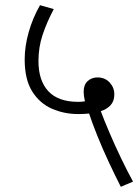

<svg xmlns="http://www.w3.org/2000/svg" viewBox="-20 -652 540 739"><path d="M445 67Q423 24 398.5 -28.5Q374 -81 354 -131Q334 -181 323 -215Q304 -213 281 -213Q227 -213 180 -233.5Q133 -254 104 -300Q75 -346 75 -423Q75 -474 90.5 -528.5Q106 -583 134 -632L187 -617Q160 -566 144 -518Q128 -470 128 -417Q128 -342 166 -301Q204 -260 281 -260Q294 -260 307 -262Q302 -283 302 -299Q302 -326 317.5 -340Q333 -354 355 -354Q384 -354 402 -334.5Q420 -315 420 -289Q420 -263 406 -247.5Q392 -232 368 -224Q381 -189 401.5 -141Q422 -93 446 -43Q470 7 492 47Z"/></svg>

Font: Noto Sans SemiCondensed Light
Style: Italic
Weight: 300
Width: 4
Italic angle: -12°
Designer: Monotype Design Team
Foundry: Monotype Imaging Inc.
Version: Version 2.013; ttfautohint (v1.8.4.7-5d5b)